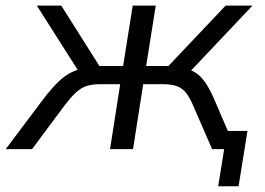

<svg xmlns="http://www.w3.org/2000/svg" viewBox="-61 -522 929 672"><path d="M702.6 130 723.6 0H685.6L695.9 -63.8H805.2L774 130ZM-41.1 0 91.1 -175.7Q120.9 -214.6 144.4 -236.9Q168 -259.2 191.4 -270.1Q214.8 -281 243.9 -284L222.3 -259.4L68 -502.3H153.5L286.9 -291.1H369.9L403.5 -502.3H484.1L450.5 -291.1H528.5L728.6 -502.3H822.6L592.9 -259.4L573.6 -284Q600.1 -281 619.3 -270.1Q638.6 -259.2 654.9 -236.9Q671.2 -214.6 688.3 -175.7L763.8 0H681.4L613.6 -155.7Q601.4 -184 587.8 -199.7Q574.2 -215.3 555.2 -221.4Q536.3 -227.4 507.5 -227.4H440.2L404.6 0H324.1L359.7 -227.4H291.5Q262.6 -227.4 243.2 -221.4Q223.7 -215.3 206.6 -199.9Q189.4 -184.5 167.1 -155.7L51.2 0Z"/></svg>

Font: Mulish ExtraLight
Style: Italic
Weight: 200
Italic angle: -9°
Designer: Vernon Adams
Foundry: Vernon Adams
Version: Version 3.603